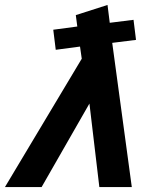

<svg xmlns="http://www.w3.org/2000/svg" viewBox="-78 -755 618 775"><path d="M323 0 283 -337 90 0H-58L252 -518L245 -567L147 -554L137 -635L234 -648L228 -694L356 -735L365 -663L461 -675L471 -594L375 -582L454 0Z"/></svg>

Font: Radio Canada SemiBold
Style: Italic
Weight: 600
Italic angle: -12°
Designer: Charles Daoud, Etienne Aubert Bonn, Alexandre Saumier Demers, Jacques Le Bailly
Foundry: Radio-Canada
Version: Version 2.104; ttfautohint (v1.8.4.7-5d5b);gftools[0.9.28.de